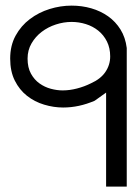

<svg xmlns="http://www.w3.org/2000/svg" viewBox="-20 -652 501 690"><path d="M435.5 -479.5V18.6H361.3V-319.3L320.3 -290Q263.7 -265.6 207 -265.6Q172.9 -265.6 138.7 -275.9Q104.5 -286.1 77.1 -307.6Q49.8 -329.1 33.2 -362.3Q16.6 -395.5 16.6 -441.4Q16.6 -488.3 36.1 -523.9Q55.7 -559.6 87.4 -583.5Q119.1 -607.4 158.2 -619.6Q197.3 -631.8 237.3 -631.8Q274.4 -631.8 308.1 -622.1Q341.8 -612.3 368.7 -593.3Q395.5 -574.2 413.1 -545.9Q430.7 -517.6 435.5 -479.5ZM306.6 -352.5Q341.8 -368.2 358.9 -393.6Q376 -418.9 376 -449.2Q376 -479.5 364.3 -502.9Q352.5 -526.4 333 -542Q313.5 -557.6 288.6 -565.4Q263.7 -573.2 237.3 -573.2Q209 -573.2 180.7 -564Q152.3 -554.7 129.9 -537.6Q107.4 -520.5 93.3 -496.1Q79.1 -471.7 79.1 -441.4Q79.1 -409.2 91.3 -387.2Q103.5 -365.2 122.1 -352.1Q140.6 -338.9 162.6 -333Q184.6 -327.1 205.1 -327.1Q230.5 -327.1 256.8 -334Q283.2 -340.8 306.6 -352.5Z"/></svg>

Font: Poor Story
Style: Regular
Weight: 400
Designer: YoonDesign Inc.
Foundry: YoonDesign Inc.
Version: Version 3.00